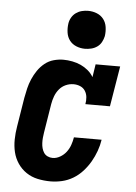

<svg xmlns="http://www.w3.org/2000/svg" viewBox="-54 -807 609 857"><g transform="rotate(5 250.0 -378.5)"><path d="M205 8Q175 8 147 2Q119 -4 96 -19.5Q73 -35 57.5 -58Q42 -81 35.5 -108Q29 -135 29.5 -164.5Q30 -194 35 -223L56 -353Q60 -375 65 -396Q70 -417 79 -438Q88 -459 101 -478Q114 -497 132 -511.5Q150 -526 172 -532Q194 -538 215 -538Q235 -538 255.5 -534Q276 -530 293.5 -522Q311 -514 326 -501.5Q341 -489 351 -472L360 -530H470L440 -349H330Q333 -365 331.5 -380.5Q330 -396 322 -408.5Q314 -421 300 -427Q286 -433 270 -433Q252 -433 235 -425.5Q218 -418 206 -403.5Q194 -389 187.5 -371.5Q181 -354 178 -336L157 -206Q155 -194 154 -182.5Q153 -171 153.5 -159Q154 -147 157 -136Q160 -125 166 -116Q172 -107 182.5 -102Q193 -97 205 -97Q222 -97 238.5 -106.5Q255 -116 266 -130.5Q277 -145 283 -162Q289 -179 292 -197H416Q412 -171 403 -146Q394 -121 380.5 -97.5Q367 -74 348 -53Q329 -32 305.5 -18Q282 -4 256 2Q230 8 205 8ZM306 -595Q286 -595 267.5 -602.5Q249 -610 237.5 -625Q226 -640 223 -660Q220 -680 223 -701Q225 -715 232.5 -728Q240 -741 252 -749.5Q264 -758 278 -761.5Q292 -765 306 -765Q327 -765 345.5 -757.5Q364 -750 375.5 -735Q387 -720 390 -700Q393 -680 390 -659Q387 -645 380 -632Q373 -619 361 -610.5Q349 -602 334.5 -598.5Q320 -595 306 -595Z"/></g></svg>

Font: Iosevka Slab Extrabold Oblique
Style: Regular
Weight: 800
Italic angle: -9°
Monospace: yes
Designer: Belleve Invis
Foundry: Belleve Invis
Version: Version 11.1.1; ttfautohint (v1.8.3)